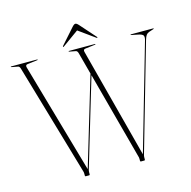

<svg xmlns="http://www.w3.org/2000/svg" viewBox="-119 -955 1064 1072"><g transform="rotate(-15 413.0 -419.0)"><path d="M691.5 -698Q691.5 -700 693.5 -700H823.5Q825.5 -700 825.5 -698Q825.5 -697 823.5 -696L796.5 -687Q786 -683.5 779.5 -675Q773 -666.5 767.5 -647L590.5 -31Q588.5 -25 588.5 -16V-5Q588.5 0 584.5 0H564.5Q560.5 0 560.5 -5V-16Q560.5 -21.5 559.8 -24.8Q559 -28 557.5 -33L422.5 -536.5L271.5 -31Q269.5 -25 269.5 -16V-5Q269.5 0 265.5 0H245.5Q241.5 0 241.5 -5V-16Q241.5 -21.5 240.8 -24.8Q240 -28 238.5 -33L51.5 -674Q47.5 -687.5 39.5 -689L2.5 -696Q-0.5 -697 -0.5 -698Q-0.5 -700 1.5 -700H152.5Q154.5 -700 154.5 -698Q154.5 -696 151.5 -696L94.5 -689Q80 -687.5 84.5 -672L266.5 -35.5L419.5 -547L385.5 -674Q382 -687 373.5 -689L336.5 -696Q333.5 -697 333.5 -698Q333.5 -700 335.5 -700H486.5Q488.5 -700 488.5 -698Q488.5 -696 485.5 -696L428.5 -689Q414 -687.5 418.5 -672L585.5 -36L761.5 -647Q767 -666 761.8 -675Q756.5 -684 729.5 -689L694.5 -696Q691.5 -697 691.5 -698ZM508.5 -730Q507 -728.5 502.5 -732L409.5 -799L316.5 -732Q312 -728.5 310.5 -730Q308.5 -732 312 -736L391 -825Q402 -837.5 409.5 -837.5Q417 -837.5 428 -825L507 -736Q510.5 -732 508.5 -730Z"/></g></svg>

Font: Fraunces 144pt Thin
Style: Regular
Weight: 100
Version: Version 1.000;[f99f86859]